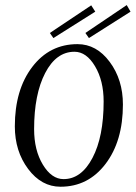

<svg xmlns="http://www.w3.org/2000/svg" viewBox="-20 -708 522 739"><path d="M171.9 -581.1 331.1 -687.5 346.7 -663.1 185.5 -561.5ZM308.6 -581.1 467.8 -688.5 482.4 -663.1 322.3 -561.5ZM111.3 -210.9Q111.3 -129.9 145 -74.2Q178.7 -18.6 224.6 -18.6Q293 -18.6 335.9 -100.1Q378.9 -181.6 378.9 -317.4Q378.9 -397.5 345.7 -453.1Q312.5 -508.8 266.6 -508.8Q196.3 -508.8 153.8 -426.8Q111.3 -344.7 111.3 -210.9ZM37.1 -221.7Q37.1 -362.3 104 -450.2Q170.9 -538.1 278.3 -538.1Q351.6 -538.1 402.3 -469.7Q453.1 -401.4 453.1 -305.7Q453.1 -165 386.2 -77.1Q319.3 10.7 212.9 10.7Q139.6 10.7 88.4 -57.6Q37.1 -126 37.1 -221.7Z"/></svg>

Font: Kleymisska
Style: Regular
Weight: 500
Italic angle: -8°
Designer: gluk
Foundry: gluk
Version: Version 0.298